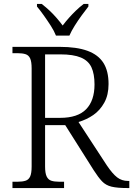

<svg xmlns="http://www.w3.org/2000/svg" viewBox="-20 -951 674 971"><path d="M43 0V-32H70Q93 -32 109 -37Q125 -42 132.5 -58.5Q140 -75 140 -109V-605Q140 -639 132.5 -655.5Q125 -672 109 -677Q93 -682 70 -682H43V-714H282Q368 -714 422.5 -694Q477 -674 503 -633Q529 -592 529 -526Q529 -471 507.5 -432Q486 -393 452 -369.5Q418 -346 377 -334L520 -115Q549 -72 572.5 -54Q596 -36 627 -36H634V0H624Q573 0 544 -7Q515 -14 496 -34Q477 -54 454 -90L310 -318H208V-109Q208 -75 216 -58.5Q224 -42 239.5 -37Q255 -32 278 -32H304V0ZM284 -355Q373 -355 415.5 -398.5Q458 -442 458 -524Q458 -577 442.5 -610.5Q427 -644 389 -660Q351 -676 285 -676H208V-355ZM263 -771Q254 -794 237 -820.5Q220 -847 201.5 -873Q183 -899 167 -918V-931H191Q213 -914 231.5 -896.5Q250 -879 266 -860.5Q282 -842 297 -822Q312 -842 328.5 -860.5Q345 -879 363 -896.5Q381 -914 403 -931H427V-918Q412 -899 393 -873Q374 -847 357.5 -820.5Q341 -794 331 -771Z"/></svg>

Font: Noto Serif Khmer Light
Style: Regular
Weight: 300
Version: Version 2.003